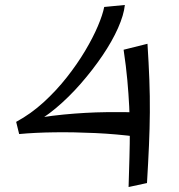

<svg xmlns="http://www.w3.org/2000/svg" viewBox="-20 -746 718 772"><path d="M100 -242 45 -256Q104 -288 155 -334.5Q206 -381 248.5 -435Q291 -489 322.5 -542Q354 -595 373.5 -641Q393 -687 399 -718L482 -726Q478 -686 454.5 -633Q431 -580 392 -522.5Q353 -465 305 -410Q257 -355 204.5 -311Q152 -267 100 -242ZM533 -196Q449 -207 363.5 -211Q278 -215 199.5 -214Q121 -213 57 -207L45 -256Q148 -277 236.5 -285.5Q325 -294 406.5 -295Q488 -296 570 -293ZM497 6Q499 -59 500.5 -114Q502 -169 502 -218.5Q502 -268 499.5 -318Q497 -368 492 -423.5Q487 -479 477 -546L573 -570Q578 -492 580.5 -425.5Q583 -359 582.5 -294.5Q582 -230 579 -161.5Q576 -93 571 -10Z"/></svg>

Font: Marhey Light
Style: Regular
Weight: 300
Designer: Nur Syamsi & Bustanul Arifin
Foundry: Namelatype
Version: Version 1.000